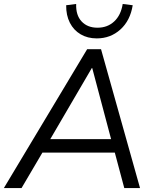

<svg xmlns="http://www.w3.org/2000/svg" viewBox="-39 -955 789 975"><path d="M-19.4 0 403.5 -705H474.1L672.1 0H592.1L539.4 -197.4L570.9 -180H145.3L185.7 -196L70.4 0ZM427.3 -609.5 208.2 -234.6 185.7 -248.6H552.4L529.1 -233.6L429.3 -609.5ZM452.2 -760Q405.9 -760 370.6 -780.7Q335.2 -801.4 315.8 -839.4Q296.4 -877.3 297 -928.4L347.8 -934.8Q345.7 -877.8 375.4 -846.1Q405 -814.3 456.1 -814.3Q506.8 -814.3 540.9 -846.1Q575 -877.8 584.1 -934.8L634.9 -928.4Q622.4 -850.4 572.3 -805.2Q522.3 -760 452.2 -760Z"/></svg>

Font: Nunito Sans 12pt ExtraLight
Style: Italic
Weight: 200
Italic angle: -9°
Designer: Vernon Adams
Foundry: Vernon Adams
Version: Version 3.101;gftools[0.9.27]